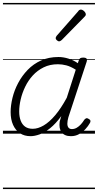

<svg xmlns="http://www.w3.org/2000/svg" viewBox="-20 -905 663 1300"><path d="M187 17Q145 17 115 -3Q85 -23 68.5 -59.5Q52 -96 52 -146Q52 -191 64.5 -242.5Q77 -294 103 -343Q129 -392 167.5 -432Q206 -472 258 -495.5Q310 -519 376 -519Q409 -519 444 -508Q479 -497 507 -477L513 -495Q517 -507 523.5 -511Q530 -515 543 -515Q562 -515 566.5 -507.5Q571 -500 567 -488L443 -111Q436 -86 436 -68Q436 -50 444 -40.5Q452 -31 467 -31Q484 -31 499.5 -40Q515 -49 528 -63.5Q541 -78 550 -93Q555 -100 562.5 -103.5Q570 -107 580 -100Q592 -94 592.5 -86Q593 -78 588 -71Q577 -51 558.5 -31Q540 -11 515.5 3Q491 17 460 17Q438 17 422 10Q406 3 396.5 -10Q387 -23 384 -41Q381 -59 384 -81Q387 -91 389.5 -100.5Q392 -110 395 -119Q357 -67 319.5 -37Q282 -7 248 5Q214 17 187 17ZM110 -150Q110 -115 120 -88.5Q130 -62 150 -47.5Q170 -33 202 -33Q237 -33 275.5 -55.5Q314 -78 353.5 -124.5Q393 -171 432 -243L493 -433Q458 -455 429 -462.5Q400 -470 372 -470Q318 -470 275.5 -449Q233 -428 202 -394Q171 -360 150.5 -317.5Q130 -275 120 -231.5Q110 -188 110 -150ZM379 -625Q374 -625 365.5 -632Q357 -639 357 -646Q357 -650 358.5 -654Q360 -658 364 -663L508 -827Q513 -835 518 -837.5Q523 -840 528 -840Q535 -840 542.5 -835Q550 -830 555.5 -822.5Q561 -815 561 -808Q561 -803 559 -799.5Q557 -796 553 -792L398 -634Q388 -625 379 -625ZM0 365H623V375H0ZM0 -20H623V0H0ZM0 -505H623V-500H0ZM0 -885H623V-875H0Z"/></svg>

Font: Playwrite DK Loopet Guides
Style: Regular
Weight: 400
Designer: Veronika Burian, José Scaglione
Foundry: TypeTogether
Version: Version 1.003